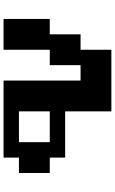

<svg xmlns="http://www.w3.org/2000/svg" viewBox="197 -845 648 1082"><g transform="rotate(90 521.0 -304.0)"><path d="M607.6 -86.8H781.2V-260.4H607.6ZM434 -434H347.2V-260.4H260.4V0H86.8V-260.4H173.6V-434H260.4V-607.6H607.6V-347.2H868.1V-260.4H954.9V-86.8H868.1V0H434Z"/></g></svg>

Font: 8-bit Operator+ 8
Style: Bold
Weight: 700
Designer: GrandChaos9000
Version: Version 1.3.0 - August 1, 2014